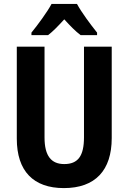

<svg xmlns="http://www.w3.org/2000/svg" viewBox="-20 -953 658 983"><path d="M374 -933H244C223 -893 173 -825 141 -786V-773H226C251 -792 278 -820 309 -854C339 -821 366 -793 393 -773H477V-786C441 -831 398 -889 374 -933ZM552 -246V-714H410V-250C410 -154 379 -113 309 -113C243 -113 208 -154 208 -249V-714H66V-243C66 -77 151 10 307 10C468 10 552 -81 552 -246Z"/></svg>

Font: Noto Sans Hebrew Condensed
Style: Bold
Weight: 700
Width: 3
Designer: Monotype Design Team
Foundry: Monotype Imaging Inc.
Version: Version 2.004